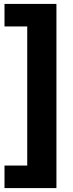

<svg xmlns="http://www.w3.org/2000/svg" viewBox="-20 -760 374 980"><path d="M3 200V85H119V-625H3V-740H268V200Z"/></svg>

Font: Livvic
Style: Bold
Weight: 700
Designer: Jacques Le Bailly, Baron von Fonthausen
Version: Version 1.001; ttfautohint (v1.8.2)